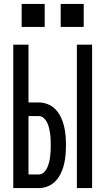

<svg xmlns="http://www.w3.org/2000/svg" viewBox="-20 -964 540 984"><path d="M374 0V-735H452V0ZM48 0V-735H126V-439H179Q203 -439 226 -429.5Q249 -420 265.5 -402.5Q282 -385 292.5 -362.5Q303 -340 308.5 -316.5Q314 -293 316 -268.5Q318 -244 318 -220Q318 -195 316 -171Q314 -147 308.5 -123Q303 -99 292.5 -77Q282 -55 265.5 -37Q249 -19 226 -9.5Q203 0 179 0ZM179 -70Q194 -70 205 -80.5Q216 -91 222 -104.5Q228 -118 231.5 -132Q235 -146 237 -161Q239 -176 239.5 -190.5Q240 -205 240 -220Q240 -234 239.5 -249Q239 -264 237 -278.5Q235 -293 231.5 -307.5Q228 -322 222 -335Q216 -348 205 -358.5Q194 -369 179 -369H126V-70ZM291 -826V-944H409V-826ZM91 -826V-944H209V-826Z"/></svg>

Font: Iosevka SS04
Style: Regular
Weight: 400
Monospace: yes
Designer: Belleve Invis
Foundry: Belleve Invis
Version: Version 19.0.0; ttfautohint (v1.8.4)